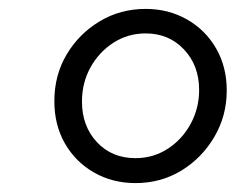

<svg xmlns="http://www.w3.org/2000/svg" viewBox="-20 -775 548 431"><path d="M284 -364Q233 -364 191.5 -387.5Q150 -411 126 -452.5Q102 -494 102 -548Q102 -606 129.5 -652.5Q157 -699 203.5 -727Q250 -755 307 -755Q358 -755 399.5 -731.5Q441 -708 465 -666.5Q489 -625 489 -572Q489 -515 461 -467.5Q433 -420 387 -392Q341 -364 284 -364ZM284 -420Q324 -420 356.5 -441Q389 -462 408 -497Q427 -532 427 -573Q427 -628 393 -664Q359 -700 307 -700Q267 -700 234.5 -679Q202 -658 183 -623.5Q164 -589 164 -547Q164 -492 197.5 -456Q231 -420 284 -420Z"/></svg>

Font: Plus Jakarta Sans Light
Style: Italic
Weight: 300
Italic angle: -8°
Designer: Gumpita Rahayu
Foundry: Tokotype
Version: Version 2.071; ttfautohint (v1.8.4.7-5d5b);gftools[0.9.29]